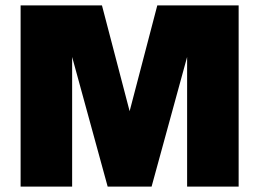

<svg xmlns="http://www.w3.org/2000/svg" viewBox="-20 -688 956 708"><path d="M670 0V-478L539 0H377L246 -478V0H56V-668H356L458 -278L560 -668H860V0Z"/></svg>

Font: Celebes Black
Style: Regular
Weight: 900
Designer: Anugrah Pasau
Foundry: Lafontype
Version: Version 1.000; ttfautohint (v1.8.4)